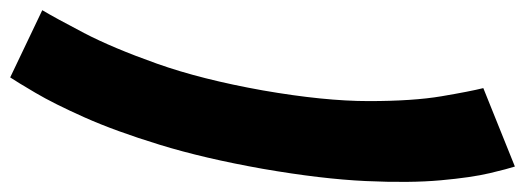

<svg xmlns="http://www.w3.org/2000/svg" viewBox="-369 -454 1031 377"><g transform="rotate(-90 146.5 -265.5)"><path d="M8 230Q3.5 216.5 -5 180.8Q-13.5 145 -19 84.5Q-24.5 24 -20.5 -62.8Q-16.5 -149.5 3.5 -265Q24 -380.5 50.8 -467.5Q77.5 -554.5 104.5 -615Q131.5 -675.5 152.8 -711.5Q174 -747.5 183 -761L315 -698Q299.5 -672 270.2 -616Q241 -560 210 -472.8Q179 -385.5 157.5 -265Q136.5 -144.5 136.5 -57.2Q136.5 30 146 86Q155.5 142 162 168Z"/></g></svg>

Font: Anybody UltraCondensed Black
Style: Italic
Weight: 900
Width: 1
Italic angle: -10°
Designer: Tyler Finck
Foundry: Etcetera Type Company
Version: Version 1.010; ttfautohint (v1.8.3) -l 8 -r 50 -G 200 -x 14 